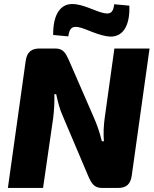

<svg xmlns="http://www.w3.org/2000/svg" viewBox="-20 -930 764 950"><path d="M340 -910C283 -912 242 -864 243 -757L318 -750C323 -784 332 -802 367 -796C406 -789 469 -751 527 -749C583 -748 624 -795 620 -902L545 -909C541 -876 532 -857 495 -865C456 -872 394 -909 340 -910ZM720 -690H546L498 -346C493 -308 491 -274 494 -231H484C473 -277 459 -315 445 -347L321 -632C305 -667 293 -690 254 -690H176C134 -690 113 -671 107 -628L19 0H193L243 -345C248 -386 250 -424 249 -464H258C266 -426 277 -385 291 -355L417 -58C433 -22 446 0 485 0H563C606 0 626 -19 632 -62Z"/></svg>

Font: Exo 2 Extra Bold
Style: Italic
Weight: 800
Italic angle: -8°
Designer: Natanael Gama
Version: Version 1.001;PS 001.001;hotconv 1.0.88;makeotf.lib2.5.64775